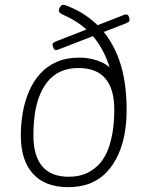

<svg xmlns="http://www.w3.org/2000/svg" viewBox="-20 -767 609 793"><path d="M261 6Q167 6 116.5 -49Q66 -104 66 -208Q66 -255 74 -301.5Q82 -348 99.5 -389Q117 -430 145 -461.5Q173 -493 213.5 -511Q254 -529 309 -529Q339 -529 368.5 -521Q398 -513 420 -498.5Q442 -484 451 -464L441 -459Q429 -508 410 -546.5Q391 -585 366.5 -614.5Q342 -644 311.5 -666Q281 -688 247 -703Q232 -710 227.5 -714Q223 -718 223 -724Q223 -729 226 -734.5Q229 -740 232.5 -743.5Q236 -747 241 -747Q245 -747 248.5 -746Q252 -745 257 -743Q334 -713 388.5 -657.5Q443 -602 473 -517Q503 -432 503 -311Q503 -261 494.5 -214Q486 -167 468 -127.5Q450 -88 422 -57.5Q394 -27 354 -10.5Q314 6 261 6ZM264 -37Q308 -37 340 -52.5Q372 -68 394 -94Q416 -120 428.5 -155.5Q441 -191 446.5 -231Q452 -271 452 -314Q452 -400 415 -443Q378 -486 304 -486Q260 -486 228 -470.5Q196 -455 175 -428Q154 -401 141 -365.5Q128 -330 123 -290Q118 -250 118 -208Q118 -123 154.5 -80Q191 -37 264 -37ZM211 -560Q205 -560 201 -568.5Q197 -577 197 -582Q197 -588 200.5 -590.5Q204 -593 211 -596L486 -703Q494 -707 497 -707Q500 -707 502 -707Q509 -707 512 -698.5Q515 -690 515 -685Q515 -679 510.5 -676Q506 -673 494 -668L225 -564Q220 -562 216.5 -561Q213 -560 211 -560Z"/></svg>

Font: Asap ExtraLight
Style: Italic
Weight: 250
Italic angle: -6°
Version: Version 3.001